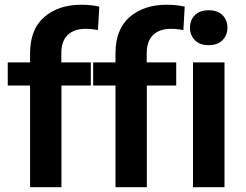

<svg xmlns="http://www.w3.org/2000/svg" viewBox="-20 -778 1024 798"><path d="M105 0H235.4V-467.8L234.9 -478.5V-554.7Q234.4 -606.4 261 -632.3Q287.6 -658.2 335.9 -658.2Q349.6 -658.2 362.5 -656.7Q375.5 -655.3 387.2 -653.3L392.6 -750.5Q376 -754.4 356.9 -756.3Q337.9 -758.3 317.9 -758.3Q223.1 -758.3 164.1 -707.3Q105 -656.2 105 -556.6ZM12.2 -422.4H357.4V-518.6H176.8H152.8H12.2ZM460 0H590.3V-467.8L589.8 -478.5V-554.7Q589.4 -606.4 616 -632.3Q642.6 -658.2 690.9 -658.2Q704.6 -658.2 717.5 -656.7Q730.5 -655.3 742.2 -653.3L747.6 -750.5Q731 -754.4 711.9 -756.3Q692.9 -758.3 672.9 -758.3Q578.1 -758.3 519 -707.3Q460 -656.2 460 -556.6ZM367.2 -422.4H712.4V-518.6H531.7H507.8H367.2ZM782.2 0H913.1V-518.6H782.2ZM769.5 -663.1Q769.5 -631.8 789.8 -611.1Q810.1 -590.3 847.2 -590.3Q884.8 -590.3 905 -611.1Q925.3 -631.8 925.3 -663.1Q925.3 -693.8 905.3 -714.6Q885.3 -735.4 847.2 -735.4Q809.6 -735.4 789.6 -714.6Q769.5 -693.8 769.5 -663.1Z"/></svg>

Font: Roboto Flex
Style: wght 600 wdth 140 opsz 13.0 GRAD 0.00 slnt 0.00 XTRA 468 XOPQ 96 YOPQ 79 YTLC 514 YTUC 712 YTAS 750 YTDE -203.00 YTFI 738
Weight: 600
Width: 8
Designer: Berlow after Robertson
Foundry: Google
Version: Version 3.100